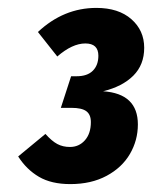

<svg xmlns="http://www.w3.org/2000/svg" viewBox="-20 -773 385 486"><path d="M345 -652Q345 -609 317.5 -581.5Q290 -554 241 -542Q329 -536 329 -458Q329 -418 309 -383.5Q289 -349 250 -328Q211 -307 158 -307Q110 -307 78.5 -325.5Q47 -344 26 -377L95 -434Q111 -416 125 -408.5Q139 -401 157 -401Q180 -401 195 -418Q210 -435 210 -464Q210 -483 198.5 -491.5Q187 -500 161 -500H134L160 -580H174Q201 -580 215 -594Q229 -608 229 -632Q229 -663 196 -663Q163 -663 125 -630L76 -692Q141 -753 224 -753Q280 -753 312.5 -724.5Q345 -696 345 -652Z"/></svg>

Font: Fira Sans Extra Condensed ExtraBold
Style: Italic
Weight: 800
Width: 3
Italic angle: -8°
Designer: Carrois Corporate & Edenspiekermann AG
Foundry: Carrois Corporate GbR & Edenspiekermann AG
Version: Version 4.203